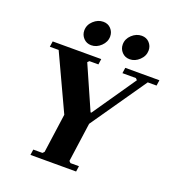

<svg xmlns="http://www.w3.org/2000/svg" viewBox="-154 -1003 1033 1126"><g transform="rotate(20 362.0 -440.0)"><path d="M511 -670H724L719 -635H664L424 -289L390 -45L400 -35H453L448 0H163L168 -35H225L235 -45L269 -289L108 -635H53L58 -670H361L356 -635H300L290 -625L409 -355H414L600 -625L590 -635H506ZM277.2 -726Q248 -726 229 -746.2Q210 -766.4 210 -794.2Q210 -829 237.4 -854.5Q264.8 -880 298.5 -880Q328 -880 346.5 -860Q365 -840 365 -812.5Q365 -778 337.8 -752Q310.7 -726 277.2 -726ZM517.2 -726Q488 -726 469 -746.2Q450 -766.4 450 -794.2Q450 -829 477.4 -854.5Q504.8 -880 538.5 -880Q568 -880 586.5 -860Q605 -840 605 -812.5Q605 -778 577.8 -752Q550.7 -726 517.2 -726Z"/></g></svg>

Font: Brygada 1918
Style: Italic
Weight: 400
Italic angle: -8°
Designer: Mateusz Machalski | Borys Kosmynka | Przemek Hoffer
Foundry: NIEPODLEGLA 2018
Version: Version 3.006